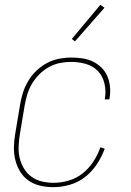

<svg xmlns="http://www.w3.org/2000/svg" viewBox="-20 -766 540 794"><path d="M201 8Q173 8 146.5 2Q120 -4 98.5 -19Q77 -34 63.5 -56Q50 -78 43.5 -104Q37 -130 37.5 -157.5Q38 -185 43 -213L63 -333Q67 -358 75 -383Q83 -408 97 -431.5Q111 -455 131 -474Q151 -493 174.5 -505.5Q198 -518 224 -523Q250 -528 276 -528Q299 -528 322 -524.5Q345 -521 365 -511Q385 -501 400.5 -485.5Q416 -470 424.5 -449.5Q433 -429 435 -406Q437 -383 433 -359L432 -355H413L414 -359Q419 -390 412 -420.5Q405 -451 385 -472Q365 -493 335.5 -501.5Q306 -510 274 -510Q251 -510 228 -505.5Q205 -501 183 -489Q161 -477 143 -459Q125 -441 112.5 -420Q100 -399 93 -376Q86 -353 82 -330L62 -210Q58 -185 57 -160Q56 -135 61.5 -112Q67 -89 79.5 -68.5Q92 -48 111 -34.5Q130 -21 153.5 -15.5Q177 -10 202 -10Q233 -10 265 -19.5Q297 -29 322.5 -49.5Q348 -70 366.5 -98.5Q385 -127 395 -157L413 -151Q401 -118 381 -87.5Q361 -57 332.5 -34.5Q304 -12 269 -2Q234 8 201 8ZM290 -595 277 -605 395 -746 412 -734Z"/></svg>

Font: Iosevka Thin
Style: Italic
Weight: 100
Italic angle: -9°
Monospace: yes
Designer: Belleve Invis
Foundry: Belleve Invis
Version: Version 32.5.0; ttfautohint (v1.8.4)